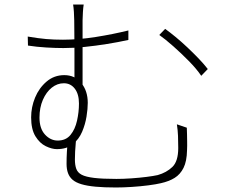

<svg xmlns="http://www.w3.org/2000/svg" viewBox="-20 -800 1040 851"><path d="M351 -780Q349 -769 347.5 -746.5Q346 -724 346 -710Q346 -691 346 -650.5Q346 -610 346 -562.5Q346 -515 346 -471Q346 -427 346 -401L310 -435Q310 -452 310 -489.5Q310 -527 310 -570.5Q310 -614 309.5 -652.5Q309 -691 309 -710Q309 -726 307.5 -747.5Q306 -769 304 -780ZM712 -672Q733 -657 758.5 -636Q784 -615 810.5 -590Q837 -565 860.5 -540.5Q884 -516 901 -494L872 -464Q851 -495 817 -529.5Q783 -564 748 -595Q713 -626 686 -645ZM103 -638Q150 -630 184.5 -627Q219 -624 259 -624Q328 -624 404 -636Q480 -648 549 -665V-623Q504 -613 454 -605Q404 -597 355 -592Q306 -587 261 -587Q227 -587 185 -589.5Q143 -592 104 -598ZM319 -198Q318 -188 316 -169Q314 -150 313 -129Q312 -108 312 -93Q312 -69 318 -52Q324 -35 342 -25.5Q360 -16 397 -11.5Q434 -7 496 -7Q526 -7 562.5 -9.5Q599 -12 630 -16Q661 -20 679 -24Q718 -35 744 -60Q770 -85 770 -144Q770 -173 769 -198Q768 -223 764 -249L808 -234Q809 -218 809 -203Q809 -188 809.5 -171.5Q810 -155 809 -134Q808 -85 793.5 -56Q779 -27 754 -11.5Q729 4 693 12Q672 17 637.5 21.5Q603 26 564.5 28.5Q526 31 494 31Q442 31 404 27.5Q366 24 341 16.5Q316 9 302 -3Q288 -15 281.5 -32.5Q275 -50 275 -74Q275 -101 276.5 -127Q278 -153 281 -180ZM369 -344Q369 -318 363.5 -283.5Q358 -249 344 -216Q330 -183 303 -161Q276 -139 232 -139Q210 -139 183 -152Q156 -165 137 -196Q118 -227 118 -280Q118 -325 135.5 -367.5Q153 -410 186.5 -438.5Q220 -467 265 -467Q312 -467 340.5 -432Q369 -397 369 -344ZM236 -177Q272 -177 292.5 -202Q313 -227 321.5 -265.5Q330 -304 330 -341Q330 -383 311.5 -407Q293 -431 263 -431Q234 -431 209.5 -411.5Q185 -392 170 -357.5Q155 -323 155 -279Q155 -230 179.5 -203.5Q204 -177 236 -177Z"/></svg>

Font: Noto Sans TC ExtraLight
Style: Regular
Weight: 250
Designer: Ryoko NISHIZUKA  (kana, bopomofo & ideographs); Paul D. Hunt (Latin, Greek & Cyrillic); Sandoll Communications , Soo-you
Foundry: Adobe
Version: Version 2.004-H2;hotconv 1.0.118;makeotfexe 2.5.65603